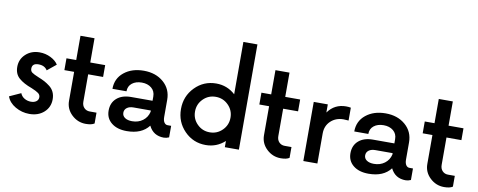

<svg xmlns="http://www.w3.org/2000/svg" viewBox="-72 -1240 3983 1599"><g transform="rotate(10 1919.5 -440.0)"><path d="M223.8 10Q160 10 105 -21.9Q50 -53.8 32.5 -105L128.8 -148.8Q140 -121.2 165 -106.9Q190 -92.5 220 -92.5Q247.5 -92.5 265 -105.6Q282.5 -118.8 282.5 -141.2Q282.5 -161.2 265.6 -174.4Q248.8 -187.5 206.2 -205Q136.2 -230 96.9 -264.4Q57.5 -298.8 57.5 -358.8Q57.5 -423.8 104.4 -466.9Q151.2 -510 221.2 -510Q271.2 -510 315 -488.1Q358.8 -466.2 378.8 -433.8L303.8 -372.5Q281.2 -410 228.8 -410Q175 -410 175 -365Q175 -343.8 190 -332.5Q205 -321.2 247.5 -303.8Q278.8 -291.2 300 -280Q321.2 -268.8 345.6 -250Q370 -231.2 382.5 -204.4Q395 -177.5 395 -143.8Q395 -76.2 346.9 -33.1Q298.8 10 223.8 10Z M776.2 -400H650V-168.8Q650 -136.2 668.8 -116.9Q687.5 -97.5 716.2 -97.5H773.8V-6.2Q750 10 701.2 10Q632.5 10 581.9 -38.1Q531.2 -86.2 531.2 -155V-400H448.8V-500H531.2V-705H650V-500H776.2Z M1375 -97.5H1405V0Q1382.5 10 1361.2 10Q1272.5 10 1233.8 -68.8Q1173.8 10 1047.5 10Q966.2 10 918.1 -28.8Q870 -67.5 870 -132.5Q870 -198.8 914.4 -237.5Q958.8 -276.2 1035 -276.2H1216.2V-312.5Q1216.2 -357.5 1184.4 -383.8Q1152.5 -410 1102.5 -410Q1052.5 -410 1020.6 -385Q988.8 -360 988.8 -316.2H870Q870 -403.8 935.6 -456.9Q1001.2 -510 1102.5 -510Q1203.8 -510 1269.4 -453.1Q1335 -396.2 1335 -305V-161.2Q1335 -130 1346.2 -113.8Q1357.5 -97.5 1375 -97.5ZM1077.5 -78.8Q1130 -78.8 1167.5 -106.9Q1205 -135 1216.2 -182.5V-193.8H1070Q1035 -193.8 1014.4 -178.1Q993.8 -162.5 993.8 -136.2Q993.8 -110 1016.2 -94.4Q1038.8 -78.8 1077.5 -78.8Z M1876.2 -890H1995V0H1876.2V-52.5Q1807.5 10 1715 10Q1608.8 10 1535 -65.6Q1461.2 -141.2 1461.2 -250Q1461.2 -358.8 1535 -434.4Q1608.8 -510 1715 -510Q1807.5 -510 1876.2 -447.5ZM1623.8 -143.8Q1667.5 -100 1730 -100Q1792.5 -100 1836.2 -143.8Q1880 -187.5 1880 -250Q1880 -312.5 1836.2 -356.2Q1792.5 -400 1730 -400Q1667.5 -400 1623.8 -356.2Q1580 -312.5 1580 -250Q1580 -187.5 1623.8 -143.8Z M2425 -400H2298.8V-168.8Q2298.8 -136.2 2317.5 -116.9Q2336.2 -97.5 2365 -97.5H2422.5V-6.2Q2398.8 10 2350 10Q2281.2 10 2230.6 -38.1Q2180 -86.2 2180 -155V-400H2097.5V-500H2180V-705H2298.8V-500H2425Z M2812.5 -510Q2833.8 -510 2852.5 -506.2V-397.5Q2827.5 -400 2810 -400Q2745 -400 2701.9 -359.4Q2658.8 -318.8 2658.8 -253.8V0H2540V-500H2658.8V-431.2Q2715 -510 2812.5 -510Z M3420 -97.5H3450V0Q3427.5 10 3406.2 10Q3317.5 10 3278.8 -68.8Q3218.8 10 3092.5 10Q3011.2 10 2963.1 -28.8Q2915 -67.5 2915 -132.5Q2915 -198.8 2959.4 -237.5Q3003.8 -276.2 3080 -276.2H3261.2V-312.5Q3261.2 -357.5 3229.4 -383.8Q3197.5 -410 3147.5 -410Q3097.5 -410 3065.6 -385Q3033.8 -360 3033.8 -316.2H2915Q2915 -403.8 2980.6 -456.9Q3046.2 -510 3147.5 -510Q3248.8 -510 3314.4 -453.1Q3380 -396.2 3380 -305V-161.2Q3380 -130 3391.2 -113.8Q3402.5 -97.5 3420 -97.5ZM3122.5 -78.8Q3175 -78.8 3212.5 -106.9Q3250 -135 3261.2 -182.5V-193.8H3115Q3080 -193.8 3059.4 -178.1Q3038.8 -162.5 3038.8 -136.2Q3038.8 -110 3061.2 -94.4Q3083.8 -78.8 3122.5 -78.8Z M3806.2 -400H3680V-168.8Q3680 -136.2 3698.8 -116.9Q3717.5 -97.5 3746.2 -97.5H3803.8V-6.2Q3780 10 3731.2 10Q3662.5 10 3611.9 -38.1Q3561.2 -86.2 3561.2 -155V-400H3478.8V-500H3561.2V-705H3680V-500H3806.2Z"/></g></svg>

Font: Now Alt Medium
Style: Regular
Weight: 500
Designer: Alfredo Marco Pradil
Foundry: Alfredo Marco Pradil
Version: Version 1.002;PS 001.002;hotconv 1.0.88;makeotf.lib2.5.64775